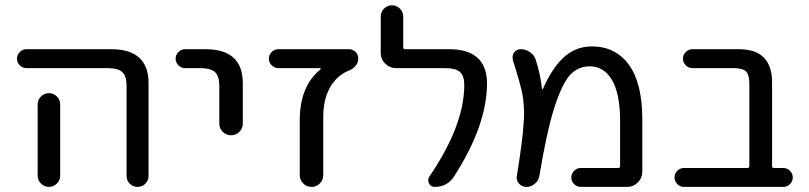

<svg xmlns="http://www.w3.org/2000/svg" viewBox="-20 -735 3094 734"><path d="M81.1 -474.6Q66.4 -474.6 55.7 -485.4Q44.9 -496.1 44.9 -510.7Q44.9 -525.4 55.7 -536.1Q66.4 -546.9 81.1 -546.9H405.3Q547.9 -546.9 547.9 -417V-62.5Q547.9 -44.9 535.6 -32.7Q523.4 -20.5 505.9 -20.5Q488.3 -20.5 476.1 -32.7Q463.9 -44.9 463.9 -62.5V-407.2Q463.9 -444.3 447.3 -459.5Q430.7 -474.6 390.6 -474.6ZM210 -335.9V-99.6V-63.5Q210 -45.9 197.3 -33.2Q184.6 -20.5 167 -20.5Q149.4 -20.5 136.7 -33.2Q124 -45.9 124 -63.5V-99.6V-335.9Q124 -353.5 136.7 -366.2Q149.4 -378.9 167 -378.9Q184.6 -378.9 197.3 -366.2Q210 -353.5 210 -335.9Z M687.5 -474.6Q672.9 -474.6 662.1 -485.4Q651.4 -496.1 651.4 -510.7Q651.4 -525.4 662.1 -536.1Q672.9 -546.9 687.5 -546.9H765.6Q908.2 -546.9 908.2 -417V-262.7Q908.2 -244.1 895 -231Q881.8 -217.8 863.3 -217.8Q844.7 -217.8 831.5 -231Q818.4 -244.1 818.4 -262.7V-407.2Q818.4 -444.3 801.8 -459.5Q785.2 -474.6 744.1 -474.6Z M1205.1 -469.7Q1207 -471.7 1206.1 -473.1Q1205.1 -474.6 1203.1 -474.6H1043.9Q1029.3 -474.6 1018.6 -485.4Q1007.8 -496.1 1007.8 -510.7Q1007.8 -525.4 1018.6 -536.1Q1029.3 -546.9 1043.9 -546.9H1314.5Q1329.1 -546.9 1339.4 -536.6Q1349.6 -526.4 1349.6 -511.2Q1349.6 -496.1 1339.8 -483.9Q1330.1 -471.7 1315.4 -465.8Q1275.4 -450.2 1250 -414.1Q1215.8 -364.3 1215.8 -290V-65.4Q1215.8 -46.9 1202.6 -33.7Q1189.5 -20.5 1170.9 -20.5Q1152.3 -20.5 1139.2 -33.7Q1126 -46.9 1126 -65.4V-276.4Q1126 -405.3 1205.1 -469.7Z M1697.3 -546.9Q1840.8 -546.9 1841.8 -417Q1841.8 -255.9 1715.8 -60.5Q1690.4 -20.5 1641.6 -20.5Q1627 -20.5 1620.1 -33.7Q1613.3 -46.9 1621.1 -59.6Q1754.9 -255.9 1754.9 -410.2Q1754.9 -445.3 1738.3 -460Q1721.7 -474.6 1681.6 -474.6H1493.2Q1469.7 -474.6 1452.6 -491.7Q1435.5 -508.8 1435.5 -532.2V-671.9Q1435.5 -689.5 1448.2 -702.1Q1460.9 -714.8 1478.5 -714.8Q1496.1 -714.8 1508.8 -702.1Q1521.5 -689.5 1521.5 -671.9V-554.7Q1521.5 -546.9 1528.3 -546.9Z M2200.2 -20.5Q2185.5 -20.5 2174.8 -31.2Q2164.1 -42 2164.1 -56.6Q2164.1 -71.3 2174.8 -82Q2185.5 -92.8 2200.2 -92.8H2342.8Q2350.6 -92.8 2350.6 -99.6V-272.5Q2350.6 -376 2319.8 -428.7Q2289.1 -481.4 2234.4 -481.4Q2189.5 -481.4 2158.2 -447.3Q2127 -413.1 2095.7 -312.5Q2068.4 -222.7 2042 -62.5Q2039.1 -44.9 2024.9 -32.7Q2010.7 -20.5 1992.2 -20.5Q1975.6 -20.5 1963.9 -33.2Q1955.1 -43.9 1955.1 -56.6Q1955.1 -59.6 1956.1 -63.5Q1978.5 -204.1 1981.4 -259.8Q1983.4 -280.3 1983.4 -298.8Q1983.4 -338.9 1977.5 -373Q1969.7 -414.1 1940.4 -505.9Q1939.5 -510.7 1939.5 -515.6Q1939.5 -525.4 1945.3 -534.2Q1955.1 -546.9 1970.7 -546.9Q1990.2 -546.9 2006.3 -535.6Q2022.5 -524.4 2028.3 -505.9Q2046.9 -447.3 2051.8 -395.5Q2051.8 -394.5 2053.2 -394Q2054.7 -393.6 2055.7 -395.5Q2088.9 -470.7 2129.9 -510.7Q2177.7 -557.6 2242.2 -557.6Q2333 -557.6 2384.3 -487.3Q2435.5 -417 2435.5 -278.3V-78.1Q2435.5 -54.7 2418.5 -37.6Q2401.4 -20.5 2377.9 -20.5Z M2844.7 -414.1Q2844.7 -449.2 2832 -461.9Q2819.3 -474.6 2783.2 -474.6H2627Q2612.3 -474.6 2601.6 -485.4Q2590.8 -496.1 2590.8 -510.7Q2590.8 -525.4 2601.6 -536.1Q2612.3 -546.9 2627 -546.9H2804.7Q2931.6 -546.9 2931.6 -419.9V-99.6Q2931.6 -92.8 2938.5 -92.8H2974.6Q2989.3 -92.8 3000 -82Q3010.7 -71.3 3010.7 -56.6Q3010.7 -42 3000 -31.2Q2989.3 -20.5 2974.6 -20.5H2594.7Q2580.1 -20.5 2569.3 -31.2Q2558.6 -42 2558.6 -56.6Q2558.6 -71.3 2569.3 -82Q2580.1 -92.8 2594.7 -92.8H2836.9Q2844.7 -92.8 2844.7 -99.6Z"/></svg>

Font: Gen Jyuu Gothic P Regular
Style: Regular
Weight: 400
Designer: [Source Han Sans]
Ryoko NISHIZUKA  (kana & ideographs); Paul D. Hunt (Latin, Greek & Cyrillic); Wenlong ZHANG  (bopomofo
Version: Version 1.002.20150607